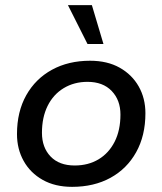

<svg xmlns="http://www.w3.org/2000/svg" viewBox="-20 -716 630 746"><path d="M260 10Q194 10 146 -17Q98 -44 72 -90.5Q46 -137 46 -195Q46 -282 82 -346Q118 -410 182 -445Q246 -480 330 -480Q397 -480 445 -453Q493 -426 519 -380Q545 -334 545 -276Q545 -189 509 -124.5Q473 -60 409 -25Q345 10 260 10ZM270 -73Q323 -73 363 -97Q403 -121 425.5 -165.5Q448 -210 448 -271Q448 -327 414 -362.5Q380 -398 320 -398Q268 -398 227.5 -373.5Q187 -349 165 -304.5Q143 -260 143 -200Q143 -143 176.5 -108Q210 -73 270 -73ZM320 -545 244 -696H337L382 -545Z"/></svg>

Font: Gantari Medium
Style: Italic
Weight: 500
Italic angle: -10°
Designer: Anugrah Pasau
Foundry: Lafontype
Version: Version 1.000